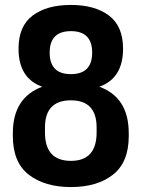

<svg xmlns="http://www.w3.org/2000/svg" viewBox="-20 -751 573 777"><path d="M32 -200V-212Q32 -356 151 -400Q55 -434 55 -554Q55 -645 112 -688Q169 -731 267 -731Q364 -731 421 -688Q478 -645 478 -554Q478 -434 382 -400Q501 -357 501 -212V-200Q501 -94 437 -44Q373 6 267 6Q161 6 96.5 -44Q32 -94 32 -200ZM162 -215Q162 -100 267 -100Q371 -100 371 -215V-235Q371 -345 267 -345Q162 -345 162 -235ZM267 -625Q181 -625 181 -538Q181 -451 267 -451Q353 -451 353 -538Q353 -625 267 -625Z"/></svg>

Font: Terminal Dosis
Style: Bold
Weight: 700
Designer: EdgarTolentino, PabloImpallari, IginoMarini
Foundry: EdgarTolentino, PabloImpallari, IginoMarini
Version: Version 1.006